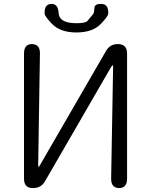

<svg xmlns="http://www.w3.org/2000/svg" viewBox="-20 -956 768 976"><path d="M146 0Q102 0 102 -48V-684Q102 -732 143 -732Q184 -731 183 -683L174 -113Q174 -108 176 -108Q178 -108 184 -118L519 -697Q539 -732 579 -732Q626 -732 626 -684V-48Q626 0 585 0Q544 -1 545 -49L555 -619Q555 -624 552.5 -624Q550 -624 544 -614L209 -35Q189 0 149 0ZM243 -836Q208 -873 207 -886Q204 -934 240 -936Q275 -938 278 -890Q281 -838 368 -838Q414 -838 424 -849Q439 -867 454 -885Q459 -892 460 -915Q461 -938 497 -936Q533 -934 530 -886Q529 -873 494 -836Q452 -791 368.5 -791Q285 -791 243 -836Z"/></svg>

Font: Resource Han Rounded JP Normal
Style: Regular
Weight: 350
Designer: Cyano Hao (round all glyphs); Ryoko NISHIZUKA 西塚涼子 (kana, bopomofo & ideographs); Paul D. Hunt (Latin, Greek & Cyrillic)
Foundry: Cyano Hao
Version: 0.990